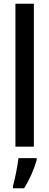

<svg xmlns="http://www.w3.org/2000/svg" viewBox="-20 -780 262 1021"><path d="M160 0V-760H62V0ZM175 71V61H78C74 101 59 174 49 209V221H108C135 180 161 121 175 71Z"/></svg>

Font: Noto Sans Bengali ExtraCondensed Medium
Style: Regular
Weight: 500
Width: 2
Designer: Joana Ranito - Universal Thirst; Jelle Bosma - Monotype Design Team
Foundry: Universal Thirst ehf.
Version: Version 3.000